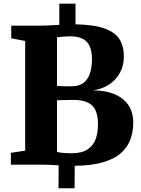

<svg xmlns="http://www.w3.org/2000/svg" viewBox="-20 -880 754 1026"><path d="M292.5 126 293.5 3.5Q278.5 2.5 264.2 1.8Q250 1 234.5 0.5Q219 0 200 0H38V-63.5L114.5 -75V-661L40 -675.5V-743H198Q216.5 -743 233.2 -743.8Q250 -744.5 266 -745.5Q282 -746.5 297 -747V-860.5H383.5V-750Q486.5 -748 542.5 -726.5Q598.5 -705 620.2 -667.8Q642 -630.5 642 -580Q642 -528.5 620.2 -489.8Q598.5 -451 561 -427.2Q523.5 -403.5 477 -397Q542.5 -397 590.8 -377.2Q639 -357.5 665.5 -319Q692 -280.5 692 -225Q692 -177 677 -135.5Q662 -94 626.8 -62.5Q591.5 -31 531 -13Q470.5 5 379.5 6L378.5 126ZM363 -61Q414 -61 445 -79.8Q476 -98.5 489.8 -133Q503.5 -167.5 503.5 -215Q503.5 -287.5 471.8 -316.8Q440 -346 374 -346Q363.5 -346 350.5 -345.8Q337.5 -345.5 324.8 -345.2Q312 -345 301.8 -344.8Q291.5 -344.5 284.5 -344V-69Q292 -66 305.2 -64.2Q318.5 -62.5 334 -61.8Q349.5 -61 363 -61ZM364.5 -419Q402.5 -419 426 -437Q449.5 -455 460.5 -487.5Q471.5 -520 471.5 -563.5Q471.5 -626.5 444 -656.2Q416.5 -686 353 -686Q345.5 -686 331.5 -685Q317.5 -684 304.2 -682.8Q291 -681.5 284.5 -680.5V-421Q291.5 -420.5 301.2 -420Q311 -419.5 322 -419.2Q333 -419 344.2 -419Q355.5 -419 364.5 -419Z"/></svg>

Font: Merriweather 24pt Black
Style: Regular
Weight: 900
Designer: Eben Sorkin
Foundry: Eben Sorkin
Version: Version 2.100